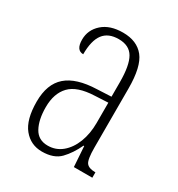

<svg xmlns="http://www.w3.org/2000/svg" viewBox="-138 -636 687 739"><g transform="rotate(30 205.5 -266.5)"><path d="M154 10Q104 10 72.5 -28.5Q41 -67 41 -147Q41 -225 84.5 -263Q128 -301 218 -304L281 -307V-371Q281 -446 261.5 -479.5Q242 -513 195 -513Q149 -513 127 -484Q105 -455 105 -394Q73 -394 73 -441Q73 -484 106 -513.5Q139 -543 197 -543Q259 -543 290.5 -503.5Q322 -464 322 -367V-105Q322 -52 332.5 -38Q343 -24 371 -24H373V0H291L285 -90H282Q262 -47 234.5 -18.5Q207 10 154 10ZM162 -21Q198 -21 225 -43.5Q252 -66 267 -104.5Q282 -143 282 -191V-281L223 -278Q147 -275 114.5 -241Q82 -207 82 -146Q82 -90 101 -55.5Q120 -21 162 -21Z"/></g></svg>

Font: Noto Serif Hebrew ExtraCondensed ExtraLight
Style: Regular
Weight: 200
Width: 2
Designer: Monotype Design Team
Foundry: Monotype Imaging Inc.
Version: Version 2.004; ttfautohint (v1.8.4.7-5d5b)